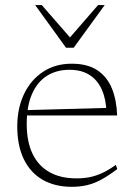

<svg xmlns="http://www.w3.org/2000/svg" viewBox="-20 -710 517 740"><path d="M256.5 -464.5Q317 -464.5 354.8 -439.5Q392.5 -414.5 411 -369.8Q429.5 -325 431.5 -265H81L79 -285.5L407 -294.5L390.5 -276Q389 -327.5 372.5 -364.5Q356 -401.5 325 -421.2Q294 -441 247.5 -441Q198 -441 161 -417.8Q124 -394.5 103.5 -348Q83 -301.5 83 -232.5Q83 -164 105.5 -117.2Q128 -70.5 170.8 -46.5Q213.5 -22.5 274.5 -22.5Q302 -22.5 325.8 -27.2Q349.5 -32 374 -43.2Q398.5 -54.5 426.5 -74.5L432 -58.5Q399 -33.5 371.8 -18.5Q344.5 -3.5 317.2 3.2Q290 10 256.5 10Q191.5 10 144.2 -17.2Q97 -44.5 71.8 -96.5Q46.5 -148.5 46.5 -222.5Q46.5 -292.5 72.5 -347.2Q98.5 -402 145.8 -433.2Q193 -464.5 256.5 -464.5ZM260 -554H239.5L358 -690.5H383.5L264 -526H234.5L115.5 -690.5H141Z"/></svg>

Font: Newsreader ExtraLight
Style: Regular
Weight: 250
Designer: Hugues Gentile
Foundry: Production Type
Version: Version 1.003